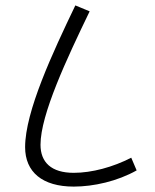

<svg xmlns="http://www.w3.org/2000/svg" viewBox="-20 -699 574 711"><path d="M253 -8C327 -8 415 -28 486 -68L466 -115C398 -80 320 -59 253 -59C170 -59 130 -98 130 -163C130 -275 228 -483 312 -657L259 -679C175 -504 73 -286 73 -154C73 -62 137 -8 253 -8Z"/></svg>

Font: FiraGO Light
Style: Regular
Weight: 300
Designer: bBox Type
Foundry: bBox Type GmbH
Version: Version 1.001;PS 001.001;hotconv 1.0.88;makeotf.lib2.5.64775